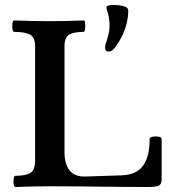

<svg xmlns="http://www.w3.org/2000/svg" viewBox="-20 -748 698 771"><path d="M417 -541Q407 -541 404.5 -545.5Q402 -550 402 -558Q402 -563 403.5 -569.5Q405 -576 408 -583Q413 -598 416.5 -613.5Q420 -629 420 -645Q420 -661 417.5 -677Q415 -693 410 -706Q409 -711 408 -713Q407 -715 407 -717Q407 -722 414 -725Q421 -728 434 -728Q445 -728 459 -726.5Q473 -725 484 -720.5Q495 -716 495 -705Q495 -671 483.5 -636Q472 -601 449 -567Q432 -541 417 -541ZM41.6 3Q37 3 35 -8Q33 -19 34.9 -30.5Q36.9 -42 42 -42Q81 -42 101 -53Q121 -64 121 -104V-563Q121 -598.6 100 -609.3Q79 -620 36.5 -620Q32 -620 30 -631.5Q28 -643 30.1 -654.5Q32.3 -666 36.5 -666Q106 -663 175.6 -663Q246.4 -663 316 -666Q321 -666 322 -654.5Q323 -643 321.6 -631.5Q320.3 -620 315.8 -620Q278 -620 258.5 -609.3Q239 -598.6 239 -563V-137Q239 -90.5 258.6 -64.7Q278.1 -39 320 -39L470 -44Q527 -46 554 -82Q581 -118 581 -191Q581 -197.2 593 -199.1Q605 -201 617 -199.1Q629 -197.2 629 -191V-28Q629 -8.6 618 -2.8Q607 3 572 3Q524 3 476 2.5Q428 2 379.5 1.5Q331 1 283 0.5Q235 0 187 0Q114 0 41.6 3Z"/></svg>

Font: Junicode VF
Style: Regular
Weight: 400
Designer: Peter S. Baker
Version: Version 2.213